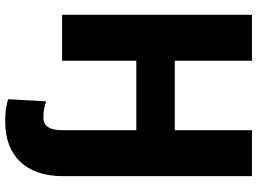

<svg xmlns="http://www.w3.org/2000/svg" viewBox="-142 -608 964 719"><g transform="rotate(90 339.5 -249.0)"><path d="M36 0H208V-278H468V0C468 44 454 70 421 70C403 70 389 68 375 64L360 60L352 202L362 205C388 211 407 213 437 213C568 213 640 130 640 0V-711H468V-422H208V-711H36Z"/></g></svg>

Font: Asimov Pro
Style: Ult
Weight: 900
Designer: Google
Version: Version 2.000980; 2014